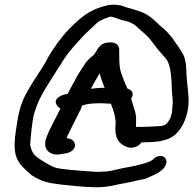

<svg xmlns="http://www.w3.org/2000/svg" viewBox="-20 -664 826 820"><path d="M668 65V64H669C673 61 686 51 690 34C694 15 682 2 665 2C648 2 636 14 631 19C615 31 575 40 538 48L510 53C478 59 450 69 420 69H417C409 70 404 70 391 70C365 68 291 63 267 60C219 54 216 55 178 33C130 4 118 -3 109 -44C109 -64 118 -155 126 -179C141 -229 158 -261 181 -297C202 -329 223 -366 246 -399V-400C272 -443 307 -479 342 -517L376 -549C388 -560 394 -567 404 -574C409 -577 444 -592 452 -593C457 -593 465 -590 476 -587C491 -580 506 -577 526 -572C558 -562 570 -542 599 -519C624 -498 643 -464 668 -437L689 -413C710 -388 713 -326 714 -279C715 -260 717 -246 718 -229L716 -204C715 -195 715 -186 714 -182C712 -175 711 -169 709 -166V-163C708 -159 706 -157 704 -154L703 -152C694 -134 682 -125 656 -125H653C644 -124 600 -122 584 -122C576 -122 570 -123 561 -122C560 -129 562 -138 561 -146C564 -183 547 -213 540 -243C552 -259 548 -279 524 -286C513 -311 501 -339 494 -364C489 -386 489 -419 489 -445V-461H487C485 -476 470 -483 450 -483C433 -483 413 -478 403 -462L400 -461V-460C395 -450 382 -430 378 -427C346 -405 335 -377 320 -356C307 -337 297 -314 287 -297C280 -286 275 -274 269 -263C259 -262 250 -259 250 -259C200 -241 219 -212 238 -200C219 -160 191 -115 176 -70C166 -40 178 -6 222 -4C230 -4 239 -5 247 -7L260 -9C281 -12 303 -26 300 -47C299 -60 287 -72 264 -74C274 -98 292 -130 302 -152L327 -202V-203C329 -207 328 -209 330 -213L347 -218C366 -222 386 -223 408 -223C421 -223 437 -222 454 -221V-220L455 -218V-217C465 -193 474 -163 474 -137C470 -99 472 -58 516 -39C538 -27 570 -34 584 -56C604 -56 631 -57 645 -59C661 -59 682 -65 696 -70C742 -87 768 -134 780 -184C790 -228 784 -263 781 -295C780 -305 778 -320 777 -340C774 -385 776 -415 753 -447C743 -465 732 -477 720 -495L721 -496L696 -525C686 -536 676 -544 664 -554C639 -577 616 -605 566 -619C552 -623 544 -626 534 -629C518 -631 504 -643 468 -644C451 -645 430 -640 406 -632C345 -612 308 -572 275 -540C239 -502 209 -460 183 -415V-414C160 -369 125 -325 99 -277C67 -224 58 -178 48 -107C37 -33 40 9 75 47C84 56 97 69 116 85C160 112 183 117 239 124C264 127 340 135 371 135C410 138 454 132 487 123L515 118C545 113 572 104 595 101H597C617 92 650 80 668 65ZM406 -351C410 -329 419 -310 427 -289H424C404 -289 386 -287 368 -285C380 -307 393 -330 406 -351Z"/></svg>

Font: Stray Cat
Style: ExBdExtObl
Weight: 800
Version: Version 1.0